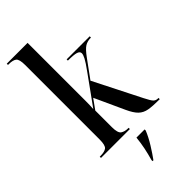

<svg xmlns="http://www.w3.org/2000/svg" viewBox="-304 -817 1095 1095"><g transform="rotate(-45 244.0 -269.5)"><path d="M14 0V-10H20Q53 -10 68 -21.5Q83 -33 83 -80V-681Q83 -727 68 -738.5Q53 -750 20 -750H14V-760H182V-350Q182 -324 182 -290Q182 -256 180 -228L306 -403Q338 -447 348.5 -467.5Q359 -488 359 -499Q359 -514 340 -520Q321 -526 273 -526V-536H459V-526Q430 -526 410 -513.5Q390 -501 361 -461L283 -354L427 -69Q446 -31 456.5 -20.5Q467 -10 483 -10H488V0H483Q431 0 400 -5.5Q369 -11 348 -31Q327 -51 307 -95L225 -274L182 -214V-80Q182 -33 199 -21.5Q216 -10 243 -10H247V0ZM209 212Q220 174 227.5 137.5Q235 101 239 61H305V70Q289 109 263.5 150Q238 191 216 221H209Z"/></g></svg>

Font: Noto Serif Display ExtraCondensed Medium
Style: Regular
Weight: 500
Width: 2
Designer: Monotype Design Team
Foundry: Monotype Imaging Inc.
Version: Version 2.009